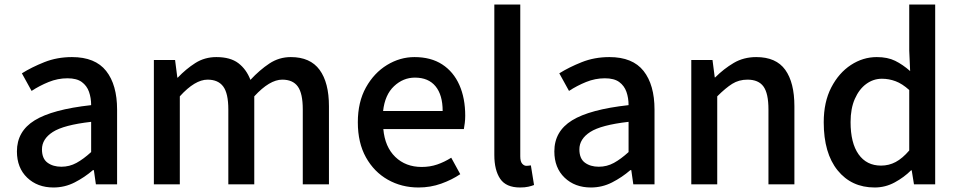

<svg xmlns="http://www.w3.org/2000/svg" viewBox="-20 -817 4251 851"><path d="M217 14Q146 14 100.5 -29.5Q55 -73 55 -146Q55 -235 133.5 -283.5Q212 -332 384 -351Q384 -383 374.5 -410Q365 -437 342.5 -453.5Q320 -470 279 -470Q236 -470 195.5 -453.5Q155 -437 120 -414L77 -492Q120 -519 176.5 -541.5Q233 -564 299 -564Q402 -564 450.5 -502.5Q499 -441 499 -331V0H405L396 -63H392Q355 -31 311 -8.5Q267 14 217 14ZM252 -78Q288 -78 319 -95Q350 -112 384 -143V-277Q262 -263 214 -232Q166 -201 166 -155Q166 -114 190.5 -96Q215 -78 252 -78Z M662 0V-551H756L766 -473H768Q804 -511 845.5 -537.5Q887 -564 939 -564Q1001 -564 1036.5 -537Q1072 -510 1090 -463Q1131 -507 1174 -535.5Q1217 -564 1269 -564Q1355 -564 1396.5 -507.5Q1438 -451 1438 -346V0H1322V-332Q1322 -403 1300 -433.5Q1278 -464 1231 -464Q1175 -464 1107 -390V0H992V-332Q992 -403 969.5 -433.5Q947 -464 900 -464Q844 -464 777 -390V0Z M1835 14Q1760 14 1699 -20.5Q1638 -55 1602 -119.5Q1566 -184 1566 -275Q1566 -365 1602 -429.5Q1638 -494 1695.5 -529Q1753 -564 1817 -564Q1890 -564 1940 -531.5Q1990 -499 2016 -440.5Q2042 -382 2042 -304Q2042 -287 2040 -271.5Q2038 -256 2036 -245H1679Q1686 -166 1732 -121.5Q1778 -77 1849 -77Q1886 -77 1918 -88Q1950 -99 1980 -118L2020 -45Q1983 -20 1935.5 -3Q1888 14 1835 14ZM1678 -325H1942Q1942 -396 1910.5 -434.5Q1879 -473 1819 -473Q1767 -473 1726.5 -435Q1686 -397 1678 -325Z M2285 14Q2223 14 2197 -24.5Q2171 -63 2171 -130V-797H2286V-124Q2286 -101 2294.5 -91.5Q2303 -82 2313 -82Q2317 -82 2321 -82.5Q2325 -83 2333 -84L2347 3Q2337 7 2322 10.5Q2307 14 2285 14Z M2599 14Q2528 14 2482.5 -29.5Q2437 -73 2437 -146Q2437 -235 2515.5 -283.5Q2594 -332 2766 -351Q2766 -383 2756.5 -410Q2747 -437 2724.5 -453.5Q2702 -470 2661 -470Q2618 -470 2577.5 -453.5Q2537 -437 2502 -414L2459 -492Q2502 -519 2558.5 -541.5Q2615 -564 2681 -564Q2784 -564 2832.5 -502.5Q2881 -441 2881 -331V0H2787L2778 -63H2774Q2737 -31 2693 -8.5Q2649 14 2599 14ZM2634 -78Q2670 -78 2701 -95Q2732 -112 2766 -143V-277Q2644 -263 2596 -232Q2548 -201 2548 -155Q2548 -114 2572.5 -96Q2597 -78 2634 -78Z M3044 0V-551H3138L3148 -474H3150Q3188 -512 3232 -538Q3276 -564 3332 -564Q3420 -564 3460.5 -507.5Q3501 -451 3501 -346V0H3386V-332Q3386 -403 3364 -433.5Q3342 -464 3293 -464Q3255 -464 3225.5 -445.5Q3196 -427 3159 -390V0Z M3857 14Q3754 14 3692.5 -62Q3631 -138 3631 -275Q3631 -365 3664.5 -429.5Q3698 -494 3751.5 -529Q3805 -564 3866 -564Q3914 -564 3947.5 -547.5Q3981 -531 4014 -502L4010 -593V-797H4125V0H4031L4021 -62H4018Q3987 -31 3945.5 -8.5Q3904 14 3857 14ZM3885 -83Q3920 -83 3950 -99Q3980 -115 4010 -150V-418Q3979 -446 3949.5 -457Q3920 -468 3889 -468Q3851 -468 3819.5 -445Q3788 -422 3769 -379Q3750 -336 3750 -276Q3750 -183 3785.5 -133Q3821 -83 3885 -83Z"/></svg>

Font: Source Han Sans SC Medium
Style: Regular
Weight: 500
Designer: Ryoko NISHIZUKA 西塚涼子 (kana, bopomofo & ideographs); Paul D. Hunt (Latin, Greek & Cyrillic); Sandoll Communications 산돌커뮤니
Foundry: Adobe
Version: Version 2.004;hotconv 1.0.118;makeotfexe 2.5.65603